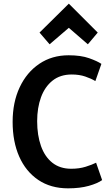

<svg xmlns="http://www.w3.org/2000/svg" viewBox="-20 -1011 607 1049"><path d="M356 -859 460 -769 514 -833 356 -991 196 -833 251 -769ZM538 -27 505 -122Q483 -111 448 -100Q413 -89 369 -89Q308 -89 266.5 -121.5Q225 -154 204 -213Q183 -272 183 -349Q183 -422 204 -479.5Q225 -537 267 -570.5Q309 -604 372 -604Q413 -604 445.5 -593Q478 -582 501 -568L534 -662Q512 -677 467 -693Q422 -709 355 -709Q264 -709 195 -662.5Q126 -616 87.5 -534Q49 -452 49 -345Q49 -237 85 -155.5Q121 -74 189 -28Q257 18 352 18Q417 18 465 4.5Q513 -9 538 -27Z"/></svg>

Font: Repo DemiBold
Style: Regular
Weight: 600
Designer: Stefan Peev
Foundry: Context Ltd
Version: Version 1.502